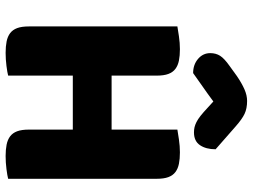

<svg xmlns="http://www.w3.org/2000/svg" viewBox="-128 -766 899 683"><g transform="rotate(90 321.5 -424.5)"><path d="M616 -4Q605 -1 581.5 2Q558 5 535 5Q512 5 494.5 1.5Q477 -2 465 -11Q453 -20 447 -36Q441 -52 441 -78V-234H249V-4Q238 -1 214.5 2Q191 5 168 5Q145 5 127.5 1.5Q110 -2 98 -11Q86 -20 80 -36Q74 -52 74 -78V-606Q85 -608 109 -611.5Q133 -615 155 -615Q178 -615 195.5 -611.5Q213 -608 225 -599Q237 -590 243 -574Q249 -558 249 -532V-372H441V-606Q452 -608 476 -611.5Q500 -615 522 -615Q545 -615 562.5 -611.5Q580 -608 592 -599Q604 -590 610 -574Q616 -558 616 -532ZM341 -734Q310 -711 286 -694.5Q262 -678 240 -662Q210 -662 189.5 -679.5Q169 -697 169 -723Q169 -743 178.5 -758Q188 -773 215 -792L251 -818Q276 -835 297.5 -844.5Q319 -854 339 -854Q366 -854 385 -845Q404 -836 430 -813L511 -742Q511 -708 496.5 -686.5Q482 -665 451 -665Q441 -665 432.5 -667Q424 -669 414 -674Q404 -679 392 -688.5Q380 -698 364 -713Z"/></g></svg>

Font: Baloo Paaji
Style: Regular
Weight: 400
Designer: Shuchita Grover and Ek Type
Foundry: Ek Type
Version: Version 1.443;PS 1.000;hotconv 16.6.51;makeotf.lib2.5.65220;